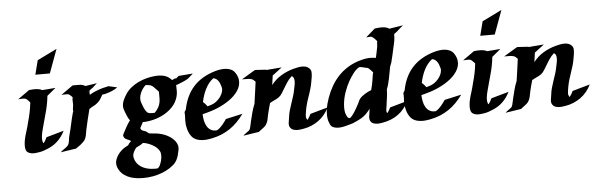

<svg xmlns="http://www.w3.org/2000/svg" viewBox="-59 -1006 4647 1494"><g transform="rotate(-5 2264.5 -259.0)"><path d="M149.4 -238.3Q160.2 -276.4 168.2 -314.2Q176.3 -352.1 180.2 -391.6Q172.4 -399.9 164.6 -408.4Q156.7 -417 146.5 -422.9Q132.3 -426.8 117.9 -425.3Q103.5 -423.8 88.9 -423.8L179.7 -488.3Q182.1 -488.3 184.3 -488.3Q186.5 -488.3 189 -488.8Q199.7 -489.7 211.7 -490.5Q223.6 -491.2 235.6 -490.5Q247.6 -489.7 259 -487.1Q270.5 -484.4 280.8 -478.5L385.3 -486.8L317.4 -430.7Q315.4 -411.6 312.5 -392.3Q309.6 -373 305.7 -354.5Q298.8 -320.8 289.3 -288.6Q279.8 -256.3 271.5 -223.6Q265.1 -198.2 258.1 -173.6Q251 -148.9 247.6 -122.6Q247.1 -117.7 246.6 -109.9Q246.1 -102.1 246.6 -94Q247.1 -85.9 249.3 -78.4Q251.5 -70.8 255.9 -65.9Q264.2 -75.7 270.8 -87.4Q277.3 -99.1 282.7 -110.4L419.4 -148.9Q397.5 -104.5 364.5 -72.3Q331.5 -40 285.2 -21Q269 -14.2 252 -8.1Q234.9 -2 217.3 0.5Q204.6 2.9 188 4.6Q171.4 6.3 156 4.2Q140.6 2 128.2 -5.9Q115.7 -13.7 111.3 -30.3Q107.4 -45.9 108.2 -64Q108.9 -82 112.1 -100.6Q115.2 -119.1 120.4 -137Q125.5 -154.8 130.4 -169.4Q136.2 -186.5 140.6 -203.9Q145 -221.2 149.4 -238.3ZM266.6 -713.4 419.9 -788.6 351.6 -602.5H238.3Z M518.1 -493.2Q523.9 -493.2 530.5 -494.6Q537.1 -496.1 542.5 -493.7Q546.4 -494.1 549.3 -494.4Q552.2 -494.6 555.2 -494.6Q558.1 -494.6 562.3 -494.4Q566.4 -494.1 573.2 -494.1Q599.6 -493.7 618.7 -481L709 -495.1Q697.8 -485.4 686.8 -474.4Q675.8 -463.4 663.1 -455.1Q662.1 -454.1 661.6 -454.1L659.7 -452.1L650.4 -446.3Q645.5 -438 646 -428.5Q646.5 -418.9 647.5 -409.2Q663.6 -420.4 682.4 -428.7Q701.2 -437 718.8 -443.4Q733.9 -448.7 747.8 -452.4Q761.7 -456.1 777.3 -459.5Q779.8 -460 783.2 -460.7Q786.6 -461.4 790 -462.4Q793.5 -463.4 797.4 -463.9Q816.4 -459.5 831.1 -456.5Q837.4 -455.1 843.3 -453.6Q849.1 -452.1 854 -451.2Q859.4 -449.7 864.3 -449.2Q843.8 -433.6 821.3 -424.3Q798.8 -415 773.9 -408.2Q767.1 -405.8 758.8 -404.8Q750.5 -403.8 743.7 -402.8Q736.8 -391.1 731.7 -381.6Q726.6 -372.1 720.7 -363.8Q714.8 -355.5 707 -347.9Q699.2 -340.3 687.5 -332Q680.7 -326.7 674.6 -323.7Q668.5 -320.8 659.7 -316.4L658.7 -315.9Q653.3 -312 647.2 -308.3Q641.1 -304.7 634.3 -300.8Q623.5 -261.2 614.3 -221.2Q605 -181.2 596.2 -141.1Q592.8 -125.5 590.8 -110.4Q588.9 -95.2 583.5 -80.1Q578.1 -63.5 564.9 -50.3Q551.8 -37.1 538.6 -26.9L513.2 -9.3Q512.2 -8.3 510.7 -7.1Q509.3 -5.9 507.3 -4.9L505.4 -2.9L503.9 -2.4Q502.9 -2 503.4 -2.4L382.3 16.1Q389.6 8.8 397.7 2.9Q405.8 -2.9 414.1 -8.8Q422.4 -14.6 430.2 -21Q438 -27.3 444.3 -35.6Q452.6 -51.8 454.1 -69.6Q455.6 -87.4 460 -104.5Q472.7 -150.4 482.2 -196Q491.7 -241.7 504.4 -287.1L507.3 -288.1Q505.9 -293.5 505.9 -300.3Q505.9 -307.1 506.6 -313.7Q507.3 -320.3 508.3 -326.2Q509.3 -332 509.8 -335.4Q510.7 -344.2 510.5 -352.5Q510.3 -360.8 509.8 -369.4Q509.3 -377.9 509.5 -386Q509.8 -394 512.2 -402.3Q508.3 -407.7 501.5 -413.6Q494.6 -419.4 490.2 -422.9Q486.3 -426.8 481.4 -428.2H481Q475.6 -429.7 469.7 -429.7Q459 -430.2 448.5 -429.4Q438 -428.7 427.2 -428.7ZM623.5 -430.7Q628.4 -433.1 632.8 -435.5Q637.2 -438 642.1 -440.4L650.4 -446.3Q644.5 -442.9 638.4 -439.2Q632.3 -435.5 627.7 -433.1Q623 -430.7 621.3 -429.7Q619.6 -428.7 623.5 -430.7ZM487.3 -426.3 482.9 -427.7Q484.4 -427.2 486.3 -426.5Q488.3 -425.8 487.3 -426.3ZM479.5 -429.2 476.1 -430.7Q474.6 -431.2 479.5 -429.2Z M1459.5 -504.9Q1447.8 -495.1 1436.8 -484.4Q1425.8 -473.6 1413.1 -465.3Q1394 -454.1 1373.8 -446Q1353.5 -438 1333 -429.7Q1330.6 -428.7 1327.9 -428.5Q1325.2 -428.2 1322.8 -427.2Q1323.2 -403.8 1323.7 -381.3Q1324.2 -358.9 1317.4 -335.9Q1305.7 -293 1276.1 -260.7Q1246.6 -228.5 1207.8 -206.8Q1168.9 -185.1 1124.8 -173.8Q1080.6 -162.6 1039.1 -162.1L1020.5 -127Q1019.5 -125 1017.3 -121.1Q1015.1 -117.2 1016.1 -114.7Q1017.1 -111.3 1019 -108.4Q1021 -105.5 1023.4 -102.5Q1031.7 -95.7 1043 -93Q1054.2 -90.3 1063 -84Q1065.4 -82.5 1068.8 -79.8Q1072.3 -77.1 1073.7 -74.2V-73.7Q1081.5 -70.3 1088.4 -69.3Q1093.8 -68.8 1099.1 -68.6Q1104.5 -68.4 1109.9 -67.4Q1132.3 -66.4 1155.8 -61.8Q1179.2 -57.1 1201.2 -48.3Q1223.1 -39.6 1242.7 -26.4Q1262.2 -13.2 1276.9 4.4Q1286.6 16.6 1293.2 32Q1299.8 47.4 1298.8 63.5Q1298.3 68.8 1297.4 74.5Q1296.4 80.1 1295.4 85.4Q1294.4 90.3 1293.5 93.3V93.8L1292 99.1Q1290.5 105.5 1289.3 111.6Q1288.1 117.7 1286.1 123.5Q1280.8 142.1 1271 159.2Q1261.2 176.3 1246.6 189.5Q1219.2 213.4 1185.8 230.2Q1152.3 247.1 1116.2 256.8Q1080.1 266.6 1042.7 269.8Q1005.4 272.9 969.7 270Q947.8 268.1 924.8 262.7Q901.9 257.3 881.3 247.1Q860.8 236.8 844 221.7Q827.1 206.5 816.4 185.5Q810.1 172.9 806.6 159.2Q803.2 145.5 804.7 131.3Q806.6 116.2 813 101.3Q819.3 86.4 828.9 72.8Q838.4 59.1 850.1 47.6Q861.8 36.1 874 27.8Q883.3 21.5 891.8 16.8Q900.4 12.2 909.7 7.8L911.6 4.9Q916 -3.4 922.1 -10Q928.2 -16.6 935.1 -22.9Q932.1 -25.4 929 -27.8Q925.8 -30.3 920.9 -32.7Q913.6 -35.2 906.7 -38.1Q899.9 -41 894 -44.9Q888.2 -48.8 884 -54.4Q879.9 -60.1 877.9 -68.4Q877 -75.2 880.9 -82.8Q884.8 -90.3 887.7 -96.2L891.6 -103L893.1 -105.5L895 -109.4L907.7 -133.3Q915.5 -147 923.3 -159.9Q931.2 -172.9 940.9 -185.1Q935.5 -191.4 930.2 -200.2Q924.8 -210.4 920.4 -220.9Q916 -231.4 911.6 -242.2L908.2 -251L902.8 -265.6Q900.4 -273.4 898.2 -281.2Q896 -289.1 896 -296.9Q896 -322.3 907.5 -347.4Q918.9 -372.6 932.6 -392.6Q951.2 -420.4 977.8 -441.4Q1004.4 -462.4 1035.4 -477.1Q1066.4 -491.7 1099.9 -500.2Q1133.3 -508.8 1165 -511.2Q1204.6 -514.6 1236.6 -506.1Q1268.6 -497.6 1294.9 -468.3Q1310.1 -476.1 1316.4 -478.3Q1322.8 -480.5 1324 -479.5Q1325.2 -478.5 1324 -476.8Q1322.8 -475.1 1323.7 -475.6Q1324.7 -476.1 1329.6 -480.2Q1334.5 -484.4 1348.1 -496.1ZM1094.2 21.5Q1063 4.4 1025.9 -1Q1023.4 1 1020.3 3.4Q1017.1 5.9 1014.2 7.8Q1011.2 9.8 1009.3 11Q1007.3 12.2 1008.3 11.2Q1004.9 13.7 1001.5 15.6Q985.4 24.4 972.7 29.8L963.9 40Q958.5 47.4 954.3 55.2Q950.2 63 946.8 71.3Q939.9 89.8 944.1 108.6Q948.2 127.4 958.5 144Q967.8 158.7 981 169.7Q994.1 180.7 1010 188.5Q1025.9 196.3 1043 200.4Q1060.1 204.6 1076.7 206.1Q1087.4 206.5 1100.3 207.3Q1113.3 208 1125.5 205.6Q1125.5 205.1 1126 205.1Q1129.9 201.2 1132.8 197Q1135.7 192.9 1139.6 188.5Q1145 177.7 1150.1 162.4Q1155.3 147 1157.7 130.9Q1160.2 114.7 1159.2 99.6Q1158.2 84.5 1151.9 73.2Q1142.1 55.7 1127 43Q1111.8 30.3 1094.2 21.5ZM1138.2 -226.6Q1158.2 -247.6 1168 -265.6Q1177.7 -283.7 1181.4 -302Q1185.1 -320.3 1184.8 -340.8Q1184.6 -361.3 1184.6 -387.2Q1174.8 -397 1165.8 -407.5Q1156.7 -418 1146 -427.7Q1142.1 -431.6 1137.9 -434.6Q1133.8 -437.5 1128.4 -439.9L1124.5 -441.9Q1117.7 -443.4 1106.4 -445.6Q1095.2 -447.8 1086.9 -447.8Q1074.2 -437.5 1063.2 -422.1Q1052.2 -406.7 1044.9 -389.2Q1037.6 -371.6 1035.4 -353.3Q1033.2 -335 1038.6 -318.8Q1044.4 -300.3 1051.8 -281.7Q1059.1 -263.2 1069.8 -247.1Q1074.2 -240.2 1078.9 -236.1Q1083.5 -231.9 1091.3 -229Q1092.8 -228.5 1095.2 -228Q1097.7 -227.5 1099.9 -227.3Q1102.1 -227.1 1103.3 -226.8Q1104.5 -226.6 1103 -226.6L1099.6 -227.1H1100.1Q1108.9 -226.1 1119.1 -225.8Q1129.4 -225.6 1138.2 -226.6ZM938 -3.4Q939 -3.9 940.7 -4.4Q942.4 -4.9 942.9 -5.4ZM1090.3 -228.5Q1092.8 -228 1095.5 -227.5Q1098.1 -227.1 1099.6 -227.1ZM1121.6 -442.9Q1121.1 -443.4 1121.1 -443.4Q1120.6 -443.4 1121.6 -442.9ZM1073.2 -215.3Q1072.8 -214.8 1072.3 -214.6Q1071.8 -214.4 1071.3 -213.4ZM895 -108.9Q895 -108.4 894.8 -108.4Q894.5 -108.4 894.5 -107.9Q895 -108.9 895 -108.9ZM1071.3 -75.7Q1070.8 -75.7 1071.3 -75.2Z M1369.6 -206.1Q1369.6 -211.9 1372.8 -218Q1376 -224.1 1380.9 -229.5Q1401.9 -338.4 1463.9 -407.2Q1525.9 -476.1 1632.3 -507.8Q1651.9 -513.7 1674.6 -517.3Q1697.3 -521 1719.2 -519Q1741.2 -517.1 1760.3 -508.1Q1779.3 -499 1792 -479Q1808.1 -453.6 1811.8 -429.7Q1815.4 -405.8 1809.8 -383.5Q1804.2 -361.3 1790.8 -341.1Q1777.3 -320.8 1759.3 -303.2Q1741.2 -285.6 1720 -270.8Q1698.7 -255.9 1677.7 -244.6Q1630.9 -218.8 1579.6 -202.6L1544.4 -192.4Q1539.1 -190.9 1534.4 -189.5Q1529.8 -188 1524.4 -187L1507.8 -182.6Q1508.8 -158.2 1513.7 -133.3Q1518.6 -108.4 1530 -88.6Q1541.5 -68.8 1560.5 -57.4Q1579.6 -45.9 1608.4 -48.3Q1620.6 -54.7 1631.3 -64.2Q1642.1 -73.7 1651.4 -84.7Q1660.6 -95.7 1669.2 -107.2Q1677.7 -118.7 1685.5 -129.9L1816.9 -159.2Q1792.5 -125 1765.1 -97.2Q1737.8 -69.3 1706.3 -48.1Q1674.8 -26.9 1638.7 -12Q1602.5 2.9 1560.5 11.2Q1543.9 14.6 1525.1 16.6Q1506.3 18.6 1487.5 17.3Q1468.8 16.1 1450.9 10.7Q1433.1 5.4 1418.9 -6.3Q1407.7 -15.6 1399.4 -28.6Q1391.1 -41.5 1385.3 -55.7Q1379.4 -69.8 1376 -84.7Q1372.6 -99.6 1370.6 -113.8Q1368.7 -130.9 1369.1 -146.2Q1369.6 -161.6 1370.6 -178.2Q1371.6 -185.5 1370.6 -192.4Q1369.6 -199.2 1369.6 -206.1ZM1614.7 -454.1Q1594.2 -438.5 1578.6 -418.2Q1563 -397.9 1551.5 -374.5Q1540 -351.1 1532 -326.2Q1523.9 -301.3 1519 -276.4Q1522.5 -274.4 1526.9 -270Q1531.2 -265.6 1536.1 -260.3Q1541 -254.9 1545.2 -249.5Q1549.3 -244.1 1551.8 -240.7L1566.4 -245.1Q1565.4 -245.1 1566.7 -245.4Q1567.9 -245.6 1570.3 -246.3Q1572.8 -247.1 1575.4 -247.8Q1578.1 -248.5 1579.6 -249Q1588.4 -252 1597.7 -256.3Q1598.6 -256.8 1602.1 -258.8Q1605.5 -260.7 1607.4 -261.7Q1609.9 -262.7 1611.8 -264.2Q1613.8 -265.6 1616.2 -267.1Q1626 -273.9 1633.5 -281.2Q1641.1 -288.6 1648.4 -297.4Q1659.7 -311.5 1667.5 -327.9Q1675.3 -344.2 1676.3 -362.3Q1677.2 -368.2 1675.5 -374.8Q1673.8 -381.3 1672.4 -386.7Q1669.4 -398.4 1664.8 -409.7Q1660.2 -420.9 1653.3 -430.2Q1646.5 -439.5 1637.2 -446Q1627.9 -452.6 1614.7 -454.1ZM1584 -249Q1585 -249 1587.9 -250Q1588.9 -250.5 1590.3 -250.7Q1591.8 -251 1590.8 -251ZM1557.1 -238.3Q1559.6 -237.3 1561.3 -237.3Q1563 -237.3 1561 -237.8ZM1529.8 -188.5Q1528.8 -188 1529.5 -188.2Q1530.3 -188.5 1531.7 -189Q1531.2 -189 1530.8 -188.7Q1530.3 -188.5 1529.8 -188.5ZM1623.5 -268.1Q1623 -268.1 1623 -267.6Q1626 -269 1623.5 -268.1Z M1930.2 -7.3 1932.6 -8.8 1929.7 -7.3 1810.1 11.2Q1819.8 1 1831.3 -6.6Q1842.8 -14.2 1854 -23.4Q1857.4 -26.9 1858.4 -27.6Q1859.4 -28.3 1861.8 -32.2L1863.8 -37.1Q1864.7 -39.1 1866.2 -43.7Q1867.7 -48.3 1868.2 -50.8Q1871.1 -62 1873.3 -73Q1875.5 -84 1877.9 -94.7Q1886.2 -128.4 1894.8 -161.9Q1903.3 -195.3 1917 -227.5Q1923.3 -271 1929.2 -313.5Q1935.1 -356 1940.9 -398.9Q1933.6 -405.8 1926.8 -412.4Q1919.9 -418.9 1911.1 -421.4Q1893.1 -426.8 1874.3 -426Q1855.5 -425.3 1836.9 -426.3Q1863.8 -442.4 1890.4 -458.5Q1917 -474.6 1943.8 -490.2Q1963.9 -489.3 1983.4 -488Q2002.9 -486.8 2022.9 -485.4Q2026.9 -485.4 2031 -484.6Q2035.2 -483.9 2038.6 -481.4L2041.5 -483.4L2152.8 -492.2Q2133.8 -478 2115 -463.6Q2096.2 -449.2 2077.6 -435.1L2067.4 -361.8Q2100.6 -404.8 2146 -432.1Q2191.4 -459.5 2244.1 -473.6Q2258.3 -477.1 2275.1 -480.7Q2292 -484.4 2309.1 -484.9Q2326.2 -485.4 2341.8 -480.7Q2357.4 -476.1 2369.1 -463.4Q2379.9 -451.7 2380.9 -435.8Q2381.8 -419.9 2379.9 -404.8Q2379.9 -403.8 2379.4 -401.4Q2378.9 -398.9 2378.7 -396Q2378.4 -393.1 2377.9 -390.6Q2377.4 -388.2 2377 -386.7L2376 -379.9Q2375.5 -377.4 2375 -375Q2374.5 -372.6 2374.5 -371.6L2371.1 -352.5Q2369.1 -341.3 2366.7 -330.6Q2364.3 -319.8 2360.8 -308.6Q2351.1 -274.4 2339.1 -241.2Q2327.1 -208 2318.8 -173.3Q2317.4 -167.5 2314.9 -155.3Q2312.5 -143.1 2310.3 -129.6Q2308.1 -116.2 2307.1 -104.2Q2306.2 -92.3 2307.6 -86.9Q2308.6 -82.5 2311 -76.9Q2313.5 -71.3 2317.4 -67.4Q2325.7 -77.6 2332.3 -89.1Q2338.9 -100.6 2344.2 -112.3L2481 -150.9Q2466.8 -120.6 2446 -95.5Q2425.3 -70.3 2399.2 -51.3Q2373 -32.2 2342.5 -19.5Q2312 -6.8 2279.3 -1.5Q2268.1 0.5 2254.2 2.2Q2240.2 3.9 2226.3 3.2Q2212.4 2.4 2200 -2Q2187.5 -6.3 2179.2 -17.1Q2171.9 -26.4 2170.2 -36.4Q2168.5 -46.4 2169.4 -56.6Q2170.4 -66.9 2172.6 -77.1Q2174.8 -87.4 2175.8 -97.7Q2178.7 -126 2186.5 -152.8Q2194.3 -179.7 2203.4 -206.3Q2212.4 -232.9 2220.9 -259.5Q2229.5 -286.1 2234.4 -314Q2236.3 -324.7 2239.7 -340.3Q2243.2 -356 2243.9 -371.3Q2244.6 -386.7 2240.5 -399.4Q2236.3 -412.1 2224.1 -417.5Q2200.2 -395.5 2183.3 -369.1Q2166.5 -342.8 2149.9 -314.9Q2143.6 -304.2 2137.7 -294.4Q2131.8 -284.7 2123.5 -274.9Q2110.8 -261.2 2092.5 -251.5Q2074.2 -241.7 2057.6 -234.4Q2053.7 -231.9 2048.8 -229.5Q2043.9 -227.1 2038.6 -224.6Q2031.7 -201.7 2025.9 -179Q2020 -156.2 2014.6 -133.3Q2010.7 -117.7 2008.3 -101.8Q2005.9 -85.9 1999 -71.8Q1991.7 -54.7 1977.3 -42.5Q1962.9 -30.3 1948.7 -20.5L1940.4 -14.6Q1940.4 -14.2 1939.9 -14.2L1937 -12.2Q1939 -13.7 1940.4 -14.4Q1941.9 -15.1 1942.9 -16.1L1940.4 -14.6Q1940.4 -14.2 1939.9 -14.2L1933.1 -7.8ZM1942.9 -16.1Q1947.8 -20 1947.8 -20.5ZM1929.7 -7.3H1930.2Q1929.7 -6.8 1929.7 -6.8Q1928.7 -6.3 1929.7 -7.3ZM1864.7 -37.1Q1864.7 -37.6 1865 -37.8Q1865.2 -38.1 1865.2 -38.6Q1865.2 -38.1 1865 -37.8Q1864.7 -37.6 1864.7 -37.1Z M2900.4 -730.5Q2912.6 -731.9 2925.8 -733.4Q2939 -734.9 2952.1 -734.9Q2965.3 -734.9 2978 -732.9Q2990.7 -731 3002.4 -725.6Q3004.9 -724.1 3007.6 -722.7Q3010.3 -721.2 3012.7 -719.2L3121.1 -736.3Q3112.8 -729 3104 -721.9Q3095.2 -714.8 3086.9 -707Q3081.1 -702.1 3074.7 -695.6Q3068.4 -689 3061.5 -684.6L3051.3 -678.7L3046.9 -670.4Q3046.9 -669.4 3046.6 -667.2Q3046.4 -665 3046.4 -664.1Q3046.4 -660.2 3046.6 -655.8Q3046.9 -651.4 3046.4 -647L3045.9 -644Q3044.9 -626.5 3041 -608.9Q3037.1 -591.3 3033.2 -574.2Q3026.4 -543.9 3020 -513.9Q3013.7 -483.9 3005.4 -454.1Q3002.9 -445.8 2999.3 -439Q2995.6 -432.1 2993.7 -423.8Q2989.3 -401.9 2985.4 -379.6Q2981.4 -357.4 2977.1 -335.7Q2972.7 -314 2967 -292.7Q2961.4 -271.5 2953.1 -250.5Q2953.1 -234.9 2951.7 -218.8L2948.7 -191.4L2944.3 -160.2L2939 -119.1Q2938 -111.8 2936.5 -104.7Q2935.1 -97.7 2934.6 -90.6Q2934.1 -83.5 2935.3 -77.1Q2936.5 -70.8 2940.9 -65.9Q2956.1 -85.9 2966.3 -108.4L3103 -147Q3072.3 -82.5 3020.5 -44.9Q2968.8 -7.3 2897.5 4.9Q2887.2 6.8 2873.5 8.3Q2859.9 9.8 2846.7 8.3Q2833.5 6.8 2821.8 1.7Q2810.1 -3.4 2803.7 -15.1Q2799.3 -22.9 2798.1 -30.5Q2796.9 -38.1 2797.1 -45.4Q2797.4 -52.7 2798.8 -60.3Q2800.3 -67.9 2801.3 -76.2L2806.2 -112.3Q2793 -93.8 2777.8 -78.1Q2755.9 -55.2 2729.5 -40.8Q2703.1 -26.4 2674.3 -14.2Q2669.9 -12.2 2665.5 -10.5Q2661.1 -8.8 2656.7 -7.8Q2650.9 -5.9 2645.3 -4.4Q2639.6 -2.9 2633.8 -1.5Q2633.3 -1 2632.3 -1Q2631.8 -1 2631.3 -0.5H2630.9Q2617.2 3.4 2601.3 7.3Q2585.4 11.2 2569.3 12.7Q2553.2 14.2 2537.4 12.5Q2521.5 10.7 2507.8 3.9Q2495.1 -2.9 2488.3 -17.6Q2481.4 -32.2 2477.5 -45.4Q2471.7 -67.4 2471.4 -90.3Q2471.2 -113.3 2474.4 -136.5Q2477.5 -159.7 2483.6 -182.1Q2489.7 -204.6 2497.1 -225.1Q2513.7 -272 2537.4 -313.2Q2561 -354.5 2592.3 -388.2Q2623.5 -421.9 2663.1 -447.5Q2702.6 -473.1 2751 -488.8Q2779.8 -498 2808.8 -503.2Q2837.9 -508.3 2868.2 -504.9Q2873.5 -503.9 2878.7 -503.4Q2883.8 -502.9 2889.2 -502Q2893.1 -520 2897.2 -537.6Q2901.4 -555.2 2904.3 -573.2Q2905.8 -580.1 2907 -587.2Q2908.2 -594.2 2908.2 -600.6Q2908.7 -608.9 2908.9 -616.5Q2909.2 -624 2911.1 -631.3Q2900.9 -642.1 2890.9 -653.1Q2880.9 -664.1 2866.7 -669.9Q2856.9 -669.4 2847.4 -668.9Q2837.9 -668.5 2828.1 -667.5ZM2847.7 -331.5Q2850.1 -346.2 2852.1 -361.6Q2854 -377 2858.9 -391.1Q2852.1 -398.4 2845.7 -406Q2839.4 -413.6 2831.5 -420.4Q2827.6 -424.8 2820.8 -428.2Q2819.3 -429.2 2815.4 -430.9Q2811.5 -432.6 2813.5 -432.1Q2816.4 -431.2 2819.1 -430.2Q2821.8 -429.2 2824.2 -428.2Q2824.7 -427.7 2824 -428Q2823.2 -428.2 2822.3 -428.7L2818.8 -429.7L2816.4 -430.2Q2812.5 -431.2 2808.8 -431.6Q2805.2 -432.1 2801.3 -433.1Q2789.1 -435.5 2776.9 -439Q2764.6 -442.4 2752 -440.9Q2725.6 -424.3 2706.1 -397.9Q2686.5 -371.6 2670.9 -345.2Q2647.5 -303.7 2631.3 -257.3Q2615.2 -210.9 2610.8 -163.1Q2608.9 -141.1 2610.4 -118.7Q2611.8 -96.2 2621.6 -75.7Q2625.5 -67.4 2628.2 -63.2Q2630.9 -59.1 2633.5 -57.1Q2636.2 -55.2 2639.6 -54.7Q2643.1 -54.2 2648.4 -52.7Q2656.2 -59.1 2663.8 -68.1Q2671.4 -77.1 2678.2 -86.9Q2685.1 -96.7 2690.9 -106.7Q2696.8 -116.7 2702.1 -125.5Q2704.6 -129.4 2708.5 -137Q2712.4 -144.5 2714.8 -148.9L2716.3 -151.4Q2716.3 -151.9 2717.3 -153.8Q2718.3 -155.8 2719.5 -158.2Q2720.7 -160.6 2721.9 -162.8Q2723.1 -165 2724.1 -166.5Q2727.5 -174.8 2731.7 -183.3Q2735.8 -191.9 2741.7 -198.7Q2748.5 -207 2759 -215.3Q2769.5 -223.6 2781.7 -231.2Q2793.9 -238.8 2806.6 -244.9Q2819.3 -251 2831.1 -255.4Q2836.4 -273.9 2840.3 -292.7Q2844.2 -311.5 2847.7 -331.5ZM3042.5 -673.3Q3037.6 -670.4 3033.2 -668Q3028.8 -665.5 3026.1 -663.8Q3023.4 -662.1 3022.9 -661.9Q3022.5 -661.6 3025.4 -663.1ZM3045.4 -664.6Q3045.4 -662.6 3045.2 -661.6Q3044.9 -660.6 3045.4 -661.6Z M3078.6 -206.1Q3078.6 -211.9 3081.8 -218Q3085 -224.1 3089.8 -229.5Q3110.8 -338.4 3172.9 -407.2Q3234.9 -476.1 3341.3 -507.8Q3360.8 -513.7 3383.5 -517.3Q3406.2 -521 3428.2 -519Q3450.2 -517.1 3469.2 -508.1Q3488.3 -499 3501 -479Q3517.1 -453.6 3520.8 -429.7Q3524.4 -405.8 3518.8 -383.5Q3513.2 -361.3 3499.8 -341.1Q3486.3 -320.8 3468.3 -303.2Q3450.2 -285.6 3429 -270.8Q3407.7 -255.9 3386.7 -244.6Q3339.8 -218.8 3288.6 -202.6L3253.4 -192.4Q3248 -190.9 3243.4 -189.5Q3238.8 -188 3233.4 -187L3216.8 -182.6Q3217.8 -158.2 3222.7 -133.3Q3227.5 -108.4 3239 -88.6Q3250.5 -68.8 3269.5 -57.4Q3288.6 -45.9 3317.4 -48.3Q3329.6 -54.7 3340.3 -64.2Q3351.1 -73.7 3360.4 -84.7Q3369.6 -95.7 3378.2 -107.2Q3386.7 -118.7 3394.5 -129.9L3525.9 -159.2Q3501.5 -125 3474.1 -97.2Q3446.8 -69.3 3415.3 -48.1Q3383.8 -26.9 3347.7 -12Q3311.5 2.9 3269.5 11.2Q3252.9 14.6 3234.1 16.6Q3215.3 18.6 3196.5 17.3Q3177.7 16.1 3159.9 10.7Q3142.1 5.4 3127.9 -6.3Q3116.7 -15.6 3108.4 -28.6Q3100.1 -41.5 3094.2 -55.7Q3088.4 -69.8 3085 -84.7Q3081.5 -99.6 3079.6 -113.8Q3077.6 -130.9 3078.1 -146.2Q3078.6 -161.6 3079.6 -178.2Q3080.6 -185.5 3079.6 -192.4Q3078.6 -199.2 3078.6 -206.1ZM3323.7 -454.1Q3303.2 -438.5 3287.6 -418.2Q3272 -397.9 3260.5 -374.5Q3249 -351.1 3241 -326.2Q3232.9 -301.3 3228 -276.4Q3231.4 -274.4 3235.8 -270Q3240.2 -265.6 3245.1 -260.3Q3250 -254.9 3254.2 -249.5Q3258.3 -244.1 3260.7 -240.7L3275.4 -245.1Q3274.4 -245.1 3275.6 -245.4Q3276.9 -245.6 3279.3 -246.3Q3281.7 -247.1 3284.4 -247.8Q3287.1 -248.5 3288.6 -249Q3297.4 -252 3306.6 -256.3Q3307.6 -256.8 3311 -258.8Q3314.5 -260.7 3316.4 -261.7Q3318.8 -262.7 3320.8 -264.2Q3322.8 -265.6 3325.2 -267.1Q3335 -273.9 3342.5 -281.2Q3350.1 -288.6 3357.4 -297.4Q3368.7 -311.5 3376.5 -327.9Q3384.3 -344.2 3385.3 -362.3Q3386.2 -368.2 3384.5 -374.8Q3382.8 -381.3 3381.3 -386.7Q3378.4 -398.4 3373.8 -409.7Q3369.1 -420.9 3362.3 -430.2Q3355.5 -439.5 3346.2 -446Q3336.9 -452.6 3323.7 -454.1ZM3293 -249Q3293.9 -249 3296.9 -250Q3297.9 -250.5 3299.3 -250.7Q3300.8 -251 3299.8 -251ZM3266.1 -238.3Q3268.6 -237.3 3270.3 -237.3Q3272 -237.3 3270 -237.8ZM3238.8 -188.5Q3237.8 -188 3238.5 -188.2Q3239.3 -188.5 3240.7 -189Q3240.2 -189 3239.7 -188.7Q3239.3 -188.5 3238.8 -188.5ZM3332.5 -268.1Q3332 -268.1 3332 -267.6Q3335 -269 3332.5 -268.1Z M3624.5 -238.3Q3635.3 -276.4 3643.3 -314.2Q3651.4 -352.1 3655.3 -391.6Q3647.5 -399.9 3639.6 -408.4Q3631.8 -417 3621.6 -422.9Q3607.4 -426.8 3593 -425.3Q3578.6 -423.8 3564 -423.8L3654.8 -488.3Q3657.2 -488.3 3659.4 -488.3Q3661.6 -488.3 3664.1 -488.8Q3674.8 -489.7 3686.8 -490.5Q3698.7 -491.2 3710.7 -490.5Q3722.7 -489.7 3734.1 -487.1Q3745.6 -484.4 3755.9 -478.5L3860.4 -486.8L3792.5 -430.7Q3790.5 -411.6 3787.6 -392.3Q3784.7 -373 3780.8 -354.5Q3773.9 -320.8 3764.4 -288.6Q3754.9 -256.3 3746.6 -223.6Q3740.2 -198.2 3733.2 -173.6Q3726.1 -148.9 3722.7 -122.6Q3722.2 -117.7 3721.7 -109.9Q3721.2 -102.1 3721.7 -94Q3722.2 -85.9 3724.4 -78.4Q3726.6 -70.8 3731 -65.9Q3739.3 -75.7 3745.8 -87.4Q3752.4 -99.1 3757.8 -110.4L3894.5 -148.9Q3872.6 -104.5 3839.6 -72.3Q3806.6 -40 3760.3 -21Q3744.1 -14.2 3727.1 -8.1Q3710 -2 3692.4 0.5Q3679.7 2.9 3663.1 4.6Q3646.5 6.3 3631.1 4.2Q3615.7 2 3603.3 -5.9Q3590.8 -13.7 3586.4 -30.3Q3582.5 -45.9 3583.3 -64Q3584 -82 3587.2 -100.6Q3590.3 -119.1 3595.5 -137Q3600.6 -154.8 3605.5 -169.4Q3611.3 -186.5 3615.7 -203.9Q3620.1 -221.2 3624.5 -238.3ZM3741.7 -713.4 3895 -788.6 3826.7 -602.5H3713.4Z M3978 -7.3 3980.5 -8.8 3977.5 -7.3 3857.9 11.2Q3867.7 1 3879.2 -6.6Q3890.6 -14.2 3901.9 -23.4Q3905.3 -26.9 3906.2 -27.6Q3907.2 -28.3 3909.7 -32.2L3911.6 -37.1Q3912.6 -39.1 3914.1 -43.7Q3915.5 -48.3 3916 -50.8Q3918.9 -62 3921.1 -73Q3923.3 -84 3925.8 -94.7Q3934.1 -128.4 3942.6 -161.9Q3951.2 -195.3 3964.8 -227.5Q3971.2 -271 3977.1 -313.5Q3982.9 -356 3988.8 -398.9Q3981.4 -405.8 3974.6 -412.4Q3967.8 -418.9 3959 -421.4Q3940.9 -426.8 3922.1 -426Q3903.3 -425.3 3884.8 -426.3Q3911.6 -442.4 3938.2 -458.5Q3964.8 -474.6 3991.7 -490.2Q4011.7 -489.3 4031.2 -488Q4050.8 -486.8 4070.8 -485.4Q4074.7 -485.4 4078.9 -484.6Q4083 -483.9 4086.4 -481.4L4089.4 -483.4L4200.7 -492.2Q4181.6 -478 4162.8 -463.6Q4144 -449.2 4125.5 -435.1L4115.2 -361.8Q4148.4 -404.8 4193.8 -432.1Q4239.3 -459.5 4292 -473.6Q4306.2 -477.1 4323 -480.7Q4339.8 -484.4 4356.9 -484.9Q4374 -485.4 4389.6 -480.7Q4405.3 -476.1 4417 -463.4Q4427.7 -451.7 4428.7 -435.8Q4429.7 -419.9 4427.7 -404.8Q4427.7 -403.8 4427.2 -401.4Q4426.8 -398.9 4426.5 -396Q4426.3 -393.1 4425.8 -390.6Q4425.3 -388.2 4424.8 -386.7L4423.8 -379.9Q4423.3 -377.4 4422.9 -375Q4422.4 -372.6 4422.4 -371.6L4418.9 -352.5Q4417 -341.3 4414.6 -330.6Q4412.1 -319.8 4408.7 -308.6Q4398.9 -274.4 4387 -241.2Q4375 -208 4366.7 -173.3Q4365.2 -167.5 4362.8 -155.3Q4360.4 -143.1 4358.2 -129.6Q4356 -116.2 4355 -104.2Q4354 -92.3 4355.5 -86.9Q4356.4 -82.5 4358.9 -76.9Q4361.3 -71.3 4365.2 -67.4Q4373.5 -77.6 4380.1 -89.1Q4386.7 -100.6 4392.1 -112.3L4528.8 -150.9Q4514.6 -120.6 4493.9 -95.5Q4473.1 -70.3 4447 -51.3Q4420.9 -32.2 4390.4 -19.5Q4359.9 -6.8 4327.1 -1.5Q4315.9 0.5 4302 2.2Q4288.1 3.9 4274.2 3.2Q4260.3 2.4 4247.8 -2Q4235.4 -6.3 4227.1 -17.1Q4219.7 -26.4 4218 -36.4Q4216.3 -46.4 4217.3 -56.6Q4218.3 -66.9 4220.5 -77.1Q4222.7 -87.4 4223.6 -97.7Q4226.6 -126 4234.4 -152.8Q4242.2 -179.7 4251.2 -206.3Q4260.3 -232.9 4268.8 -259.5Q4277.3 -286.1 4282.2 -314Q4284.2 -324.7 4287.6 -340.3Q4291 -356 4291.7 -371.3Q4292.5 -386.7 4288.3 -399.4Q4284.2 -412.1 4272 -417.5Q4248 -395.5 4231.2 -369.1Q4214.4 -342.8 4197.8 -314.9Q4191.4 -304.2 4185.5 -294.4Q4179.7 -284.7 4171.4 -274.9Q4158.7 -261.2 4140.4 -251.5Q4122.1 -241.7 4105.5 -234.4Q4101.6 -231.9 4096.7 -229.5Q4091.8 -227.1 4086.4 -224.6Q4079.6 -201.7 4073.7 -179Q4067.9 -156.2 4062.5 -133.3Q4058.6 -117.7 4056.2 -101.8Q4053.7 -85.9 4046.9 -71.8Q4039.6 -54.7 4025.1 -42.5Q4010.7 -30.3 3996.6 -20.5L3988.3 -14.6Q3988.3 -14.2 3987.8 -14.2L3984.9 -12.2Q3986.8 -13.7 3988.3 -14.4Q3989.7 -15.1 3990.7 -16.1L3988.3 -14.6Q3988.3 -14.2 3987.8 -14.2L3981 -7.8ZM3990.7 -16.1Q3995.6 -20 3995.6 -20.5ZM3977.5 -7.3H3978Q3977.5 -6.8 3977.5 -6.8Q3976.6 -6.3 3977.5 -7.3ZM3912.6 -37.1Q3912.6 -37.6 3912.8 -37.8Q3913.1 -38.1 3913.1 -38.6Q3913.1 -38.1 3912.8 -37.8Q3912.6 -37.6 3912.6 -37.1Z"/></g></svg>

Font: Autopia Bold Italic
Style: Bold Italic
Weight: 700
Italic angle: -104°
Designer: Antoine Gelgon
Foundry: Antoine Gelgon
Version: V.1.0